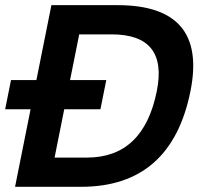

<svg xmlns="http://www.w3.org/2000/svg" viewBox="-54 -718 785 738"><path d="M85.9 -410.2 143.6 -698.2H397.5Q744.1 -698.2 678.2 -368.2Q604.5 0 257.8 0H3.9L63.5 -297.9H-34.2L-11.7 -410.2ZM215.3 -410.2H354.5L332 -297.9H192.9L155.8 -112.3H280.3Q497.6 -112.3 548.8 -368.2Q592.3 -585.9 375 -585.9H250.5Z"/></svg>

Font: Sansation
Style: Bold Italic
Weight: 700
Designer: Bernd Montag
Version: Version 1.301